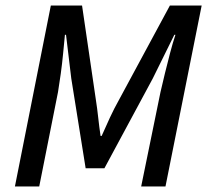

<svg xmlns="http://www.w3.org/2000/svg" viewBox="-20 -675 754 695"><path d="M34 0 164 -655H277L327 -314Q332 -282 335.5 -249.5Q339 -217 344 -183H348Q363 -217 378 -249.5Q393 -282 411 -314L595 -655H710L579 0H491L561 -342Q568 -373 577 -409.5Q586 -446 595.5 -482.5Q605 -519 615 -549H611L533 -391L358 -66H290L238 -391L219 -549H215Q212 -518 208.5 -481.5Q205 -445 200 -408.5Q195 -372 190 -342L122 0Z"/></svg>

Font: Source Sans 3 Medium
Style: Italic
Weight: 500
Italic angle: -11°
Designer: Paul D. Hunt
Foundry: Adobe
Version: Version 3.052;hotconv 1.1.0;makeotfexe 2.6.0